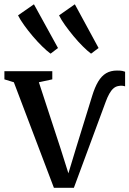

<svg xmlns="http://www.w3.org/2000/svg" viewBox="-26 -869 602 894"><path d="M225 5.5 38.5 -486 -5.5 -499.5V-537.5H217.5V-499.5L155 -486L256 -177.5L292.5 -62L329 -182.5L403 -422Q415.5 -463 431.2 -489.2Q447 -515.5 468.2 -528Q489.5 -540.5 518.5 -540.5Q535 -540.5 543.5 -538.8Q552 -537 556.5 -535V-467Q550.5 -469 542.5 -469.8Q534.5 -470.5 525.5 -468.5Q512.5 -466.5 502 -457.2Q491.5 -448 482.8 -432.2Q474 -416.5 466 -394.5L318 5.5ZM209 -619.5Q192.5 -631.5 170.5 -653Q148.5 -674.5 126.2 -700.8Q104 -727 85.8 -752.5Q67.5 -778 58 -797.5L132 -849L244 -645.5L210 -619.5ZM397.5 -619.5Q381.5 -631.5 360 -652.8Q338.5 -674 316.8 -700.2Q295 -726.5 276.8 -752Q258.5 -777.5 249 -797.5L322.5 -849L433 -645.5L398.5 -619.5Z"/></svg>

Font: Merriweather 60pt
Style: Regular
Weight: 400
Version: Version 2.100